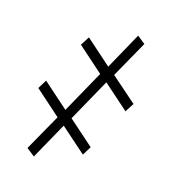

<svg xmlns="http://www.w3.org/2000/svg" viewBox="-117 -713 716 799"><g transform="rotate(20 240.5 -313.5)"><path d="M123 -3 86 -27 160 -190 43 -277 63 -317 180 -230 265 -420 148 -507 169 -547 286 -460 359 -624 395 -600 321 -436 438 -350 417 -310 301 -396 216 -206 332 -120 312 -80 196 -166Z"/></g></svg>

Font: Noto Serif ExtraCondensed
Style: Regular
Weight: 400
Width: 2
Designer: Monotype Design Team
Foundry: Monotype Imaging Inc.
Version: Version 2.015